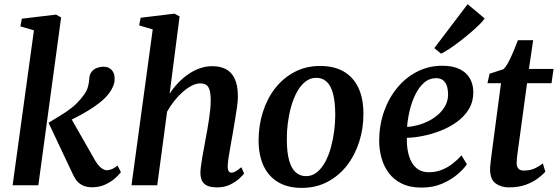

<svg xmlns="http://www.w3.org/2000/svg" viewBox="-20 -882 2655 914"><path d="M40 0 141.5 -737.5 77 -756.5 84 -793 247 -812.5 271 -799 162.5 0ZM419 9.5Q396 9.5 379 2.8Q362 -4 350 -16.5Q338 -29 329.5 -47L211 -297.5Q239.5 -315.5 267.5 -332Q295.5 -348.5 323.5 -370.8Q351.5 -393 378 -428.5Q392.5 -447.5 398.2 -467.2Q404 -487 405 -507Q406 -528.5 416.8 -541.2Q427.5 -554 443 -559.2Q458.5 -564.5 472.5 -564.5Q497.5 -564.5 511.5 -549Q525.5 -533.5 525.5 -511Q526.5 -490.5 519 -472.5Q511.5 -454.5 500.5 -439.5Q483 -416 456 -394.5Q429 -373 399 -355Q369 -337 341.2 -322.8Q313.5 -308.5 293.5 -299L305.5 -341L434 -116Q446.5 -95 461.2 -83.2Q476 -71.5 488.5 -71.5Q498 -71.5 511.5 -76.5Q525 -81.5 539.5 -94L555.5 -62.5Q547 -50 527.5 -33Q508 -16 480.5 -3.2Q453 9.5 419 9.5Z M1013.5 10Q981.5 10 964 0.8Q946.5 -8.5 940.2 -24.5Q934 -40.5 934 -61.5Q934.5 -75 937 -93.5Q939.5 -112 943 -133.2Q946.5 -154.5 950.8 -176.5Q955 -198.5 958.5 -219Q962.5 -239.5 966.8 -263.8Q971 -288 974.8 -313.2Q978.5 -338.5 981 -363Q983.5 -387.5 983 -409.5Q982.5 -439 977 -455.5Q971.5 -472 960.8 -478.5Q950 -485 933 -485Q914 -485 893 -474.2Q872 -463.5 850.5 -444.8Q829 -426 809.8 -401.8Q790.5 -377.5 775.5 -350.5L728.5 0H606L707 -742L642.5 -761L649.5 -797.5L810.5 -817L835 -804L787.5 -436Q805.5 -463.5 828 -487.2Q850.5 -511 876.8 -529Q903 -547 931.8 -557Q960.5 -567 991 -567Q1027.5 -567 1054.8 -553.2Q1082 -539.5 1097.2 -507.5Q1112.5 -475.5 1112.5 -421Q1112.5 -402.5 1108.2 -371.8Q1104 -341 1098.2 -307.5Q1092.5 -274 1088 -247Q1084.5 -228.5 1081 -207.5Q1077.5 -186.5 1073.8 -165.8Q1070 -145 1067.2 -125.8Q1064.5 -106.5 1064 -91Q1064 -73.5 1069 -66.8Q1074 -60 1081 -60Q1091 -60 1101.2 -66Q1111.5 -72 1129 -86L1142 -56Q1137.5 -49.5 1120.8 -33.5Q1104 -17.5 1077 -3.8Q1050 10 1013.5 10Z M1504 -568Q1570 -568 1615.8 -541.8Q1661.5 -515.5 1685.8 -464.8Q1710 -414 1710 -341.5Q1710.5 -271.5 1690.2 -207.8Q1670 -144 1631.8 -94.5Q1593.5 -45 1538.8 -16.2Q1484 12.5 1416 12.5Q1351.5 12.5 1305.8 -13.8Q1260 -40 1235.8 -90.2Q1211.5 -140.5 1211 -212.5Q1211 -283.5 1231 -347.5Q1251 -411.5 1289.2 -461Q1327.5 -510.5 1381.8 -539.2Q1436 -568 1504 -568ZM1486 -511.5Q1456.5 -511.5 1433.5 -493.2Q1410.5 -475 1393.8 -444.2Q1377 -413.5 1366.2 -375.5Q1355.5 -337.5 1350.2 -297Q1345 -256.5 1345.5 -219Q1345.5 -155.5 1356.8 -117Q1368 -78.5 1388.5 -61Q1409 -43.5 1436.5 -43.5Q1466 -43.5 1488.5 -61.8Q1511 -80 1527.8 -110.5Q1544.5 -141 1555 -179.2Q1565.5 -217.5 1570.8 -258Q1576 -298.5 1576 -336.5Q1575.5 -400 1564.8 -438.2Q1554 -476.5 1534 -494Q1514 -511.5 1486 -511.5Z M2202.5 -100Q2189 -79 2159.2 -53.2Q2129.5 -27.5 2086 -8.2Q2042.5 11 1987 11Q1931.5 11 1892.8 -8Q1854 -27 1830.2 -59.2Q1806.5 -91.5 1795.8 -131.2Q1785 -171 1785 -212.5Q1785.5 -287 1808.2 -351.5Q1831 -416 1871.8 -465Q1912.5 -514 1967 -541.5Q2021.5 -569 2085 -569Q2136 -569 2168.2 -553Q2200.5 -537 2216.5 -509.2Q2232.5 -481.5 2233 -447Q2234 -399.5 2212.5 -363.5Q2191 -327.5 2155.2 -301.8Q2119.5 -276 2077 -259.5Q2034.5 -243 1992.5 -234.8Q1950.5 -226.5 1917 -226Q1916 -192 1921.5 -162.5Q1927 -133 1939.5 -110.2Q1952 -87.5 1972.2 -74.8Q1992.5 -62 2021 -62Q2054 -62 2082.5 -73.2Q2111 -84.5 2134.5 -102.8Q2158 -121 2177 -142.5ZM2057 -510Q2023.5 -510 1998.5 -488Q1973.5 -466 1956.5 -430.5Q1939.5 -395 1930 -354.8Q1920.5 -314.5 1918 -278Q1941.5 -279 1968.5 -286.2Q1995.5 -293.5 2021.2 -306.5Q2047 -319.5 2068 -338.5Q2089 -357.5 2101.5 -382.2Q2114 -407 2113 -436.5Q2112 -473.5 2097.5 -491.8Q2083 -510 2057 -510ZM2047.5 -653 2206 -862 2287 -794.5Q2281.5 -784.5 2264.2 -767.2Q2247 -750 2222.8 -729Q2198.5 -708 2172.2 -687.8Q2146 -667.5 2121.8 -651.2Q2097.5 -635 2080 -626.5Z M2447.5 -181Q2445 -164.5 2443.5 -151.8Q2442 -139 2440.8 -128.2Q2439.5 -117.5 2439.5 -106Q2439.5 -88.5 2448 -79.2Q2456.5 -70 2473.5 -70Q2503 -70 2525.2 -80.2Q2547.5 -90.5 2564 -104.5L2576 -65Q2563.5 -50 2540.2 -32.5Q2517 -15 2482.8 -2.5Q2448.5 10 2402 10Q2365 10 2339 -9.2Q2313 -28.5 2313 -75.5Q2313 -79.5 2313.2 -85.8Q2313.5 -92 2314.8 -102.2Q2316 -112.5 2317.8 -128.8Q2319.5 -145 2323 -169L2365 -486H2300.5L2310.5 -531L2376.5 -552.5Q2389 -564.5 2401.5 -588.5Q2414 -612.5 2425.5 -640.2Q2437 -668 2445.5 -690.5H2518L2498 -554H2615L2605.5 -486H2489Z"/></svg>

Font: Merriweather 20pt SemiBold
Style: Italic
Weight: 600
Italic angle: -7.8°
Version: Version 2.101